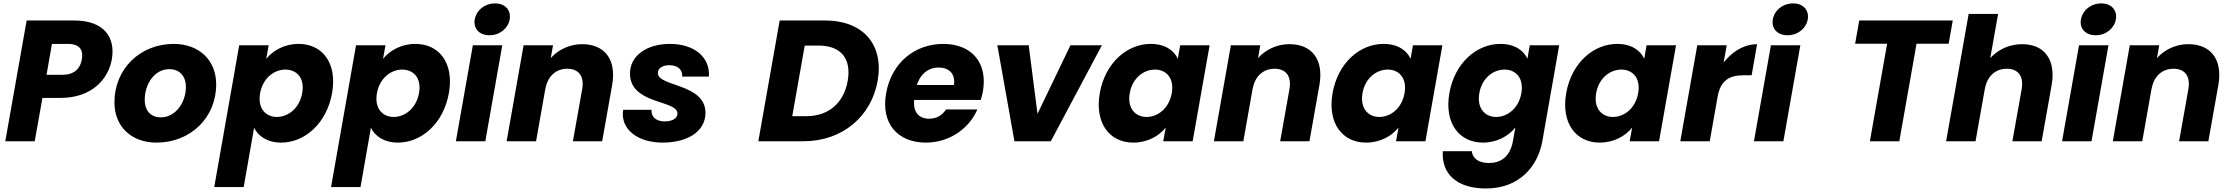

<svg xmlns="http://www.w3.org/2000/svg" viewBox="-20 -821 12964 1116"><path d="M250.5 -386.3 282 -565.8H374.8C443.2 -565.8 465.6 -530.4 455.8 -475.8C446.5 -422.2 411.7 -386.3 343.3 -386.3ZM629.9 -475.8C652.5 -604.7 583.8 -701.9 411.9 -701.9H134.9L10.8 0H181.9L226.6 -251.9H332.5C512 -251.9 609.7 -359.9 629.9 -475.8Z M889.6 7.9C1086.5 7.9 1236.6 -135.9 1236.6 -330.7C1236.6 -472.3 1135.9 -565.8 990.2 -565.8C792.4 -565.8 645.1 -419 645.1 -226.2C645.1 -85 743.8 7.9 889.6 7.9ZM914.2 -138.8C861.3 -138.8 821.2 -172.5 821.2 -241.2C821.2 -329.8 875.8 -419.1 964.7 -419.1C1017 -419.1 1060.5 -385.4 1060.5 -315.2C1060.5 -227.6 1002 -138.8 914.2 -138.8Z M1527.5 -479 1541.5 -557.9H1370.4L1225.3 266.2H1396.4L1456.9 -78.4C1480.1 -31.2 1531.8 7.9 1614.4 7.9C1751.4 7.9 1879.1 -103.8 1910.2 -280.1C1941.2 -456.5 1852.5 -565.8 1715.4 -565.8C1633.3 -565.8 1566.8 -527.6 1527.5 -479ZM1736.6 -280.1C1720.8 -191.2 1654.3 -141.2 1589.5 -141.2C1525.1 -141.2 1476.2 -190.3 1491.9 -279.2C1507.6 -367.6 1574.2 -416.6 1638.5 -416.6C1703.4 -416.6 1752.3 -369 1736.6 -280.1Z M2206.5 -479 2220.5 -557.9H2049.4L1904.3 266.2H2075.4L2135.9 -78.4C2159.1 -31.2 2210.8 7.9 2293.4 7.9C2430.4 7.9 2558.1 -103.8 2589.2 -280.1C2620.2 -456.5 2531.5 -565.8 2394.4 -565.8C2312.3 -565.8 2245.8 -527.6 2206.5 -479ZM2415.6 -280.1C2399.8 -191.2 2333.3 -141.2 2268.5 -141.2C2204.1 -141.2 2155.2 -190.3 2170.9 -279.2C2186.6 -367.6 2253.2 -416.6 2317.5 -416.6C2382.4 -416.6 2431.3 -369 2415.6 -280.1Z M2629.8 0H2800.9L2899.5 -557.9H2728.4ZM2825.3 -616.1C2885.4 -616.1 2933.4 -656.5 2942.5 -708.1C2951.7 -760.2 2917.7 -801.2 2857.7 -801.2C2796.6 -801.2 2748.5 -760.2 2739.4 -708.1C2730.3 -656.5 2764.2 -616.1 2825.3 -616.1Z M2924.8 0H3095.9L3194.5 -557.9H3023.4ZM3310 0H3480.1L3538.1 -326.1C3564.6 -475.8 3493.7 -564.2 3364.2 -564.2C3268.9 -564.2 3189.4 -510.5 3152.4 -442L3149.9 -303.2C3163.2 -379.4 3212.3 -421.4 3277.8 -421.4C3342.3 -421.4 3377.3 -379.4 3364 -303.2Z M3830.9 7.9C3974.1 7.9 4080.5 -55.2 4080.5 -165.2C4080.5 -337.3 3803.7 -315.4 3803.7 -396.7C3803.7 -425 3831.6 -442 3870.1 -442C3920.3 -442 3947.8 -416 3945.4 -375.6H4100.4C4108.7 -484.2 4020.6 -565.8 3873.9 -565.8C3734.4 -565.8 3641.7 -493.4 3641.7 -394.3C3641.7 -212.1 3917.8 -241.2 3917.8 -161.2C3917.8 -131.1 3884.2 -115.3 3843.7 -115.3C3794.2 -115.3 3764 -141.2 3766.9 -182.7H3602C3584.4 -69.8 3686.8 7.9 3830.9 7.9Z M4774.8 -701.9H4511.9L4387.8 0H4650.8C4875.4 0 5044.4 -143.2 5081.3 -350.8C5118.2 -560 4999.4 -701.9 4774.8 -701.9ZM4584.9 -145.6 4657.5 -556H4738.8C4867.9 -556 4930 -480.2 4907.2 -350.8C4884.5 -221.9 4795.4 -145.6 4666.2 -145.6Z M5273.4 -240.2H5680.6C5686 -256.5 5690 -273.5 5693 -288.9C5722.6 -457.9 5626.3 -565.8 5463 -565.8C5296.8 -565.8 5162.1 -455.9 5130.6 -279.2C5099.1 -102.5 5198.1 7.9 5361.9 7.9C5500.6 7.9 5614.4 -75.9 5660.8 -184.6H5478.6C5459.6 -155.3 5428.9 -130.9 5380.5 -130.9C5321.1 -130.9 5281.1 -170.6 5295.9 -254.7L5304 -303.5C5318.7 -384.2 5371.9 -428.6 5436.2 -428.6C5493.8 -428.6 5535.4 -393.6 5524.6 -326.9H5289.4Z M5777.1 -557.9 5876.4 0H6087.9L6384.8 -557.9H6202.1L6010.5 -159.6L5959.3 -557.9Z M6372.6 -280.1C6341.5 -103.8 6430.7 7.9 6566.9 7.9C6649.9 7.9 6716.5 -30.2 6755.8 -79.4L6741.3 0H6912.3L7010.9 -557.9H6839.9L6825.9 -479.5C6804.1 -527.6 6752.4 -565.8 6668.9 -565.8C6531.8 -565.8 6403.7 -456.5 6372.6 -280.1ZM6790.8 -279.2C6775.1 -190.3 6709.1 -141.2 6644.2 -141.2C6579.8 -141.2 6530.9 -191.2 6546.7 -280.1C6562.4 -369 6628.9 -416.6 6693.3 -416.6C6758.2 -416.6 6806.6 -367.6 6790.8 -279.2Z M7035.8 0H7206.9L7305.5 -557.9H7134.4ZM7421 0H7591.1L7649.1 -326.1C7675.6 -475.8 7604.7 -564.2 7475.2 -564.2C7379.9 -564.2 7300.4 -510.5 7263.4 -442L7260.9 -303.2C7274.2 -379.4 7323.3 -421.4 7388.8 -421.4C7453.3 -421.4 7488.3 -379.4 7475 -303.2Z M7725.6 -280.1C7694.5 -103.8 7783.7 7.9 7919.9 7.9C8002.9 7.9 8069.5 -30.2 8108.8 -79.4L8094.3 0H8265.3L8363.9 -557.9H8192.9L8178.9 -479.5C8157.1 -527.6 8105.4 -565.8 8021.9 -565.8C7884.8 -565.8 7756.7 -456.5 7725.6 -280.1ZM8143.8 -279.2C8128.1 -190.3 8062.1 -141.2 7997.2 -141.2C7932.8 -141.2 7883.9 -191.2 7899.7 -280.1C7915.4 -369 7981.9 -416.6 8046.3 -416.6C8111.2 -416.6 8159.6 -367.6 8143.8 -279.2Z M8700.9 -565.8C8563.8 -565.8 8435.7 -456.5 8404.6 -280.1C8373.5 -103.8 8462.7 7.9 8599.8 7.9C8681.9 7.9 8748.5 -30.7 8787.8 -79.8L8773.9 -1C8757.1 92.6 8700 126.5 8634.8 126.5C8575.8 126.5 8538.7 100.2 8534.9 58H8366.4C8357.4 191.1 8450.2 274.6 8616.8 274.6C8809.4 274.6 8918.4 148.4 8944.9 -1L9042.9 -557.9H8871.9L8857.9 -479.5C8836.6 -528.6 8782.9 -565.8 8700.9 -565.8ZM8822.8 -279.2C8807.1 -190.3 8741.1 -141.2 8676.2 -141.2C8611.8 -141.2 8562.9 -191.2 8578.7 -280.1C8594.4 -369 8660.9 -416.6 8725.3 -416.6C8790.2 -416.6 8838.6 -367.6 8822.8 -279.2Z M9083.6 -280.1C9052.5 -103.8 9141.7 7.9 9277.9 7.9C9360.9 7.9 9427.5 -30.2 9466.8 -79.4L9452.3 0H9623.3L9721.9 -557.9H9550.9L9536.9 -479.5C9515.1 -527.6 9463.4 -565.8 9379.9 -565.8C9242.8 -565.8 9114.7 -456.5 9083.6 -280.1ZM9501.8 -279.2C9486.1 -190.3 9420.1 -141.2 9355.2 -141.2C9290.8 -141.2 9241.9 -191.2 9257.7 -280.1C9273.4 -369 9339.9 -416.6 9404.3 -416.6C9469.2 -416.6 9517.6 -367.6 9501.8 -279.2Z M9963.6 -258.8C9980.9 -354.7 10032.6 -383.4 10114.5 -383.4H10161.4L10193 -564.2C10061.1 -564.2 9949.8 -433.2 9924.3 -290.5ZM9746.8 0H9917.9L10016.5 -557.9H9845.4Z M10174.8 0H10345.9L10444.5 -557.9H10273.4ZM10370.3 -616.1C10430.4 -616.1 10478.4 -656.5 10487.5 -708.1C10496.7 -760.2 10462.7 -801.2 10402.7 -801.2C10341.6 -801.2 10293.5 -760.2 10284.4 -708.1C10275.3 -656.5 10309.2 -616.1 10370.3 -616.1Z M10762.9 -566.9H10948.9L10848.7 0H11019.8L11119.9 -566.9H11306.5L11330.4 -701.9H10786.8Z M11291.8 0H11462.9L11593.9 -740H11422.8ZM11677 0H11847.1L11905.1 -326.1C11931.6 -475.8 11861.2 -564.2 11734.5 -564.2C11636.4 -564.2 11556.4 -510.5 11519.4 -442L11516.9 -303.2C11530.2 -379.4 11579.3 -421.4 11644.8 -421.4C11709.3 -421.4 11744.3 -379.4 11731 -303.2Z M11965.8 0H12136.9L12235.5 -557.9H12064.4ZM12161.3 -616.1C12221.4 -616.1 12269.4 -656.5 12278.5 -708.1C12287.7 -760.2 12253.7 -801.2 12193.7 -801.2C12132.6 -801.2 12084.5 -760.2 12075.4 -708.1C12066.3 -656.5 12100.2 -616.1 12161.3 -616.1Z M12260.8 0H12431.9L12530.5 -557.9H12359.4ZM12646 0H12816.1L12874.1 -326.1C12900.6 -475.8 12829.7 -564.2 12700.2 -564.2C12604.9 -564.2 12525.4 -510.5 12488.4 -442L12485.9 -303.2C12499.2 -379.4 12548.3 -421.4 12613.8 -421.4C12678.3 -421.4 12713.3 -379.4 12700 -303.2Z"/></svg>

Font: Poppins Devanagari Thin
Style: Italic
Weight: 100
Italic angle: -10°
Designer: Ninad Kale (Devanagari), Jonny Pinhorn (Latin)
Foundry: Indian Type Foundry
Version: 4.005